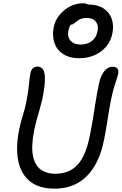

<svg xmlns="http://www.w3.org/2000/svg" viewBox="-20 -1109 724 1142"><path d="M304.4 13Q212.2 13 158.3 -30.4Q104.4 -73.8 88.5 -152.5Q72.6 -231.2 93.8 -337.2Q101.8 -378.2 114.7 -419.4Q127.6 -460.6 133.4 -488.4Q142.8 -534 146.9 -563Q151 -592 152.7 -610.3Q154.4 -628.6 156.1 -642.9Q157.8 -657.2 161 -674.6Q165.6 -694.2 176.5 -703.5Q187.4 -712.8 204.2 -712.8Q225.4 -712.8 236.6 -694.8Q247.8 -676.8 247.2 -635.3Q246.6 -593.8 232.6 -523.2Q226.6 -496.4 217.4 -464.1Q208.2 -431.8 199 -399.1Q189.8 -366.4 183.8 -336.8Q164.2 -238.2 176.4 -181Q188.6 -123.8 223.5 -99.6Q258.4 -75.4 308 -75.4Q391.2 -75.4 440.6 -128.2Q490 -181 513.2 -297Q525.8 -359 533.5 -406.9Q541.2 -454.8 548.5 -501.7Q555.8 -548.6 567.6 -606.8Q577.2 -655.8 598.6 -683.9Q620 -712 651.4 -712Q668.4 -712 677.7 -701.9Q687 -691.8 683.2 -670.8Q679.2 -653.2 673 -635.1Q666.8 -617 658.3 -589.4Q649.8 -561.8 639.8 -512.8Q628.8 -458 620.4 -401.4Q612 -344.8 600.8 -286.6Q582.8 -190.6 543.7 -123.8Q504.6 -57 445 -22Q385.4 13 304.4 13ZM451.6 -762.8Q393 -762.8 355.4 -787.5Q317.8 -812.2 303.6 -854.1Q289.4 -896 299.6 -947.8Q305.8 -977.6 322 -1003Q338.2 -1028.4 362.1 -1048Q386 -1067.6 414.3 -1078.5Q442.6 -1089.4 472 -1089.4Q498 -1089.4 507.7 -1078.7Q517.4 -1068 513.8 -1049.8Q511.2 -1037.8 500.9 -1028.7Q490.6 -1019.6 470.2 -1011.8Q429.2 -997.4 411 -977.1Q392.8 -956.8 387 -927.2Q379.2 -889.4 399.9 -866.7Q420.6 -844 458 -844Q499.8 -844 526.2 -864.7Q552.6 -885.4 560.4 -923.4Q567.2 -957.6 550.5 -979.8Q533.8 -1002 497 -1002Q467.6 -1002 450.9 -992Q434.2 -982 423.4 -972Q412.6 -962 400.6 -962Q381 -962 373.6 -968.3Q366.2 -974.6 370.2 -992.8Q378.2 -1030.2 413.1 -1056.2Q448 -1082.2 503.6 -1082.2Q560 -1082.2 595.7 -1059Q631.4 -1035.8 644.6 -996.7Q657.8 -957.6 648.4 -910.2Q639.2 -864.2 611.3 -831.5Q583.4 -798.8 542.3 -780.8Q501.2 -762.8 451.6 -762.8Z"/></svg>

Font: Shantell Sans Light
Style: Italic
Weight: 300
Italic angle: -11°
Designer: Stephen Nixon, Anya Danilova, Shantell Martin
Foundry: Arrow Type
Version: Version 1.008;[ac192a2d6]